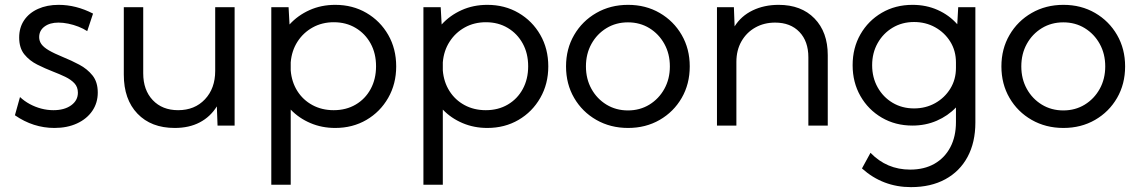

<svg xmlns="http://www.w3.org/2000/svg" viewBox="-20 -518 4698 792"><path d="M41.5 -42.5 62.5 -117.7Q80.1 -101.1 102.5 -88.9Q125 -76.7 149.9 -70.1Q174.8 -63.5 200.2 -63.5Q245.6 -63.5 273.4 -83.5Q301.3 -103.5 301.3 -135.7Q301.3 -159.2 286.9 -174.6Q272.5 -189.9 249 -201.2Q225.6 -212.4 198.7 -222.7Q166 -235.4 133.8 -251.5Q101.6 -267.6 80.3 -293.9Q59.1 -320.3 59.1 -363.3Q59.1 -404.3 79.6 -434.6Q100.1 -464.8 137 -481.4Q173.8 -498 221.7 -498Q293.9 -498 363.8 -461.9L339.8 -389.6Q324.2 -399.9 303.7 -408Q283.2 -416 261.7 -420.4Q240.2 -424.8 221.2 -424.8Q185.5 -424.8 163.6 -408.4Q141.6 -392.1 141.6 -364.7Q141.6 -349.1 150.6 -336.2Q159.7 -323.2 181.2 -310.5Q202.6 -297.9 240.7 -282.2Q274.4 -268.6 307.1 -251.2Q339.8 -233.9 361.6 -206.8Q383.3 -179.7 383.3 -136.2Q383.3 -93.3 360.6 -60.3Q337.9 -27.3 297.6 -8.8Q257.3 9.8 204.6 9.8Q117.2 9.8 41.5 -42.5Z M947.8 0H877.4L874.5 -79.1Q847.7 -36.1 804 -13.2Q760.3 9.8 700.7 9.8Q603.5 9.8 547.1 -49.1Q490.7 -107.9 490.7 -210V-488.3H570.8V-215.8Q570.8 -146.5 610.1 -105Q649.4 -63.5 714.8 -63.5Q783.2 -63.5 825.4 -108.4Q867.7 -153.3 867.7 -225.6V-488.3H947.8Z M1179.2 244.1H1099.1V-488.3H1170.4L1174.3 -417Q1208.5 -454.6 1256.8 -476.3Q1305.2 -498 1362.8 -498Q1434.6 -498 1491.5 -464.8Q1548.3 -431.6 1581.3 -374.3Q1614.3 -316.9 1614.3 -244.1Q1614.3 -171.9 1581.3 -114.3Q1548.3 -56.6 1491.5 -23.4Q1434.6 9.8 1362.8 9.8Q1307.6 9.8 1260.5 -10.3Q1213.4 -30.3 1179.2 -65.9ZM1356.4 -63.5Q1407.7 -63.5 1447.3 -86.7Q1486.8 -109.9 1509 -150.9Q1531.2 -191.9 1531.2 -244.6Q1531.2 -297.9 1508.8 -338.6Q1486.3 -379.4 1447 -402.8Q1407.7 -426.3 1356.9 -426.3Q1308.6 -426.3 1269.8 -404.8Q1231 -383.3 1207 -345.9Q1183.1 -308.6 1179.2 -260.7V-227.5Q1183.1 -179.7 1206.5 -142.6Q1230 -105.5 1268.8 -84.5Q1307.6 -63.5 1356.4 -63.5Z M1806.6 244.1H1726.6V-488.3H1797.9L1801.8 -417Q1835.9 -454.6 1884.3 -476.3Q1932.6 -498 1990.2 -498Q2062 -498 2118.9 -464.8Q2175.8 -431.6 2208.7 -374.3Q2241.7 -316.9 2241.7 -244.1Q2241.7 -171.9 2208.7 -114.3Q2175.8 -56.6 2118.9 -23.4Q2062 9.8 1990.2 9.8Q1935.1 9.8 1887.9 -10.3Q1840.8 -30.3 1806.6 -65.9ZM1983.9 -63.5Q2035.2 -63.5 2074.7 -86.7Q2114.3 -109.9 2136.5 -150.9Q2158.7 -191.9 2158.7 -244.6Q2158.7 -297.9 2136.2 -338.6Q2113.8 -379.4 2074.5 -402.8Q2035.2 -426.3 1984.4 -426.3Q1936 -426.3 1897.2 -404.8Q1858.4 -383.3 1834.5 -345.9Q1810.5 -308.6 1806.6 -260.7V-227.5Q1810.5 -179.7 1834 -142.6Q1857.4 -105.5 1896.2 -84.5Q1935.1 -63.5 1983.9 -63.5Z M2570.8 9.8Q2498 9.8 2439.9 -23.4Q2381.8 -56.6 2348.4 -114Q2314.9 -171.4 2314.9 -244.1Q2314.9 -316.4 2348.4 -373.8Q2381.8 -431.2 2439.9 -464.6Q2498 -498 2570.8 -498Q2643.6 -498 2701.2 -464.6Q2758.8 -431.2 2792 -373.8Q2825.2 -316.4 2825.2 -244.1Q2825.2 -171.4 2792 -114Q2758.8 -56.6 2701.2 -23.4Q2643.6 9.8 2570.8 9.8ZM2570.3 -62.5Q2619.6 -62.5 2658.7 -86.4Q2697.8 -110.4 2720.5 -151.4Q2743.2 -192.4 2743.2 -244.1Q2743.2 -295.9 2720.5 -336.9Q2697.8 -377.9 2658.7 -401.9Q2619.6 -425.8 2570.3 -425.8Q2521 -425.8 2481.7 -401.9Q2442.4 -377.9 2419.7 -336.9Q2397 -295.9 2397 -244.1Q2397 -192.4 2419.7 -151.4Q2442.4 -110.4 2481.7 -86.4Q2521 -62.5 2570.3 -62.5Z M3394.5 0H3314.5V-281.7Q3314.5 -347.7 3277.6 -386.2Q3240.7 -424.8 3177.2 -424.8Q3131.8 -424.8 3095.7 -404.5Q3059.6 -384.3 3038.6 -347.7Q3017.6 -311 3017.6 -262.7V0H2937.5V-488.3H3007.3L3010.3 -409.2Q3037.1 -452.1 3084.7 -475.1Q3132.3 -498 3191.9 -498Q3285.2 -498 3339.8 -441.9Q3394.5 -385.7 3394.5 -290.5Z M3743.7 0Q3673.3 0 3617.4 -32.7Q3561.5 -65.4 3529.3 -121.8Q3497.1 -178.2 3497.1 -249Q3497.1 -320.3 3529.3 -376.5Q3561.5 -432.6 3617.4 -465.3Q3673.3 -498 3744.1 -498Q3800.8 -498 3848.1 -476.8Q3895.5 -455.6 3928.7 -418L3932.6 -488.3H4003.4V-12.7Q4003.4 69.3 3971.2 129.2Q3939 189 3879.4 221.4Q3819.8 253.9 3737.8 253.9Q3621.6 253.9 3535.6 176.8L3570.8 112.3Q3637.7 181.6 3734.4 181.6Q3792.5 181.6 3834.7 157.5Q3877 133.3 3900.1 89.4Q3923.3 45.4 3923.3 -14.6V-74.7Q3890.1 -40 3844 -20Q3797.9 0 3743.7 0ZM3750.5 -70.8Q3798.3 -70.8 3837.4 -92.5Q3876.5 -114.3 3899.9 -152.1Q3923.3 -189.9 3923.3 -237.8V-260.3Q3923.3 -308.6 3899.9 -346.2Q3876.5 -383.8 3837.4 -405.5Q3798.3 -427.2 3750.5 -427.2Q3701.2 -427.2 3662.1 -403.8Q3623 -380.4 3600.3 -340.1Q3577.6 -299.8 3577.6 -249Q3577.6 -198.2 3600.3 -157.7Q3623 -117.2 3662.1 -94Q3701.2 -70.8 3750.5 -70.8Z M4366.7 9.8Q4293.9 9.8 4235.8 -23.4Q4177.7 -56.6 4144.3 -114Q4110.8 -171.4 4110.8 -244.1Q4110.8 -316.4 4144.3 -373.8Q4177.7 -431.2 4235.8 -464.6Q4293.9 -498 4366.7 -498Q4439.5 -498 4497.1 -464.6Q4554.7 -431.2 4587.9 -373.8Q4621.1 -316.4 4621.1 -244.1Q4621.1 -171.4 4587.9 -114Q4554.7 -56.6 4497.1 -23.4Q4439.5 9.8 4366.7 9.8ZM4366.2 -62.5Q4415.5 -62.5 4454.6 -86.4Q4493.7 -110.4 4516.4 -151.4Q4539.1 -192.4 4539.1 -244.1Q4539.1 -295.9 4516.4 -336.9Q4493.7 -377.9 4454.6 -401.9Q4415.5 -425.8 4366.2 -425.8Q4316.9 -425.8 4277.6 -401.9Q4238.3 -377.9 4215.6 -336.9Q4192.9 -295.9 4192.9 -244.1Q4192.9 -192.4 4215.6 -151.4Q4238.3 -110.4 4277.6 -86.4Q4316.9 -62.5 4366.2 -62.5Z"/></svg>

Font: Kumbh Sans
Style: Regular
Weight: 400
Version: Version 1.005